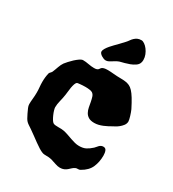

<svg xmlns="http://www.w3.org/2000/svg" viewBox="-183 -836 867 960"><g transform="rotate(30 251.0 -356.0)"><path d="M495.1 -348.1Q494.1 -335.4 486.3 -325.4Q478.5 -315.4 469 -307.9Q459.5 -300.3 450.7 -295.7Q441.9 -291 439.9 -290Q431.2 -284.7 420.4 -279.1Q409.7 -273.4 397.9 -268.6Q386.2 -263.7 374 -260.7Q361.8 -257.8 350.1 -257.8Q328.6 -257.8 316.4 -265.4Q304.2 -272.9 297.6 -285.2Q291 -297.4 288.3 -312Q285.6 -326.7 283 -340.8Q280.3 -355 276.6 -366.7Q272.9 -378.4 264.2 -384.8Q258.8 -388.7 247.3 -390.4Q235.8 -392.1 223.1 -392.1Q214.4 -392.1 206.3 -391.6Q198.2 -391.1 191.9 -390.4Q185.5 -389.6 181.4 -389.2Q177.2 -388.7 176.8 -388.2Q170.4 -384.8 167 -374.5Q163.6 -364.3 161.4 -352.1Q159.2 -339.8 158.2 -327.6Q157.2 -315.4 155.8 -308.1Q152.8 -287.6 147.5 -267.1Q142.1 -246.6 142.1 -228Q142.1 -222.7 145.3 -211.7Q148.4 -200.7 153.6 -189Q158.7 -177.2 164.8 -167.2Q170.9 -157.2 176.8 -153.8Q181.2 -151.4 189 -150.6Q196.8 -149.9 205.6 -149.9Q214.4 -149.9 223.1 -149.7Q231.9 -149.4 238.8 -147.9Q252 -145 265.1 -140.4Q278.3 -135.7 291.3 -131.1Q304.2 -126.5 316.9 -123.3Q329.6 -120.1 341.8 -120.1Q364.7 -120.1 380.1 -127.9Q395.5 -135.7 412.1 -150.9Q416.5 -155.3 420.2 -159.9Q423.8 -164.6 428 -168.7Q432.1 -172.9 437.5 -175.5Q442.9 -178.2 450.2 -178.2Q462.9 -178.2 467.5 -167Q472.2 -155.8 472.2 -139.2Q472.2 -102.1 459 -71.8Q445.8 -41.5 409.2 -21Q402.8 -17.1 395.3 -17.6Q387.7 -18.1 380.9 -15.1Q372.1 -10.7 365.7 -4.4Q359.4 2 352.3 7.8Q345.2 13.7 335.9 17.8Q326.7 22 313 22Q300.3 22 285.9 16.8Q271.5 11.7 254.9 6.8Q247.6 4.9 240.2 4.4Q232.9 3.9 226.1 3.9Q219.2 3.9 213.1 3.4Q207 2.9 202.1 1Q192.4 -2.4 179 -10.7Q165.5 -19 150.9 -29.8Q136.2 -40.5 120.6 -52Q105 -63.5 90.8 -73.2Q79.1 -81.1 71.8 -85.9Q64.5 -90.8 59.3 -96.2Q54.2 -101.6 49.6 -109.6Q44.9 -117.7 38.1 -131.8Q31.2 -146 26.6 -157Q22 -168 22 -176.8Q22 -190.9 23.9 -209.2Q25.9 -227.5 25.9 -246.1Q25.9 -261.2 24.4 -276.1Q22.9 -291 22.9 -306.2Q22.9 -333.5 28.8 -357.9Q30.3 -362.3 34.7 -366.5Q39.1 -370.6 42 -376Q45.4 -383.3 48.3 -391.8Q51.3 -400.4 54.4 -408.7Q57.6 -417 61 -424.6Q64.5 -432.1 68.8 -438Q74.2 -444.8 83.7 -455.6Q93.3 -466.3 104.5 -476.6Q115.7 -486.8 126.7 -494.4Q137.7 -502 146 -502Q161.1 -502 179 -498.5Q196.8 -495.1 211.9 -495.1Q222.2 -495.1 227.3 -497.1Q232.4 -499 235.4 -502Q238.3 -504.9 240 -508.1Q241.7 -511.2 245.6 -514.2Q249.5 -517.1 256.6 -519Q263.7 -521 276.9 -521Q284.7 -521 293.9 -520.5Q303.2 -520 313 -519Q335 -517.1 351.6 -517.1Q368.2 -517.1 381.1 -515.4Q394 -513.7 404.8 -508.8Q415.5 -503.9 426.3 -492.4Q437 -481 449.2 -461.2Q461.4 -441.4 477.1 -410.2Q480 -403.8 483.2 -395Q486.3 -386.2 489 -377.4Q491.7 -368.7 493.4 -360.8Q495.1 -353 495.1 -348.1ZM403.3 -636.2Q399.4 -624.5 386.7 -616Q374 -607.4 359.6 -602.1Q345.2 -596.7 332.8 -593.5Q320.3 -590.3 316.9 -589.4Q304.7 -586.9 294.9 -581.8Q285.2 -576.7 276.4 -571Q267.6 -565.4 259.8 -561.3Q252 -557.1 243.2 -557.1Q237.3 -557.1 230.5 -559.8Q223.6 -562.5 217.5 -566.4Q211.4 -570.3 207.3 -575.4Q203.1 -580.6 203.1 -585.4Q203.1 -593.3 209.5 -603.8Q215.8 -614.3 224.6 -624.5Q233.4 -634.8 241.9 -643.3Q250.5 -651.9 254.9 -656.2Q263.2 -665.5 271.2 -673.6Q279.3 -681.6 285.2 -688.5Q292 -695.8 297.6 -704.1Q303.2 -712.4 310.3 -719Q317.4 -725.6 326.4 -730Q335.4 -734.4 349.1 -734.4Q356.9 -734.4 366.9 -727.5Q377 -720.7 385.7 -709.2Q394.5 -697.8 400.4 -683.1Q406.2 -668.5 406.2 -653.3Q406.2 -643.6 403.3 -636.2Z"/></g></svg>

Font: Freckle Face
Style: Regular
Weight: 400
Designer: Astigmatic (AOETI)
Foundry: Astigmatic (AOETI)
Version: Version 1.000